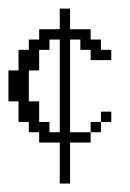

<svg xmlns="http://www.w3.org/2000/svg" viewBox="-20 -435 308 455"><path d="M194.8 -121.6V-146H219.2V-121.6ZM219.2 -146V-170.4H243.7V-146ZM121.6 -121.6V-341.3H97.2V-316.9H72.8V-268.1H48.3V-194.8H72.8V-146H97.2V-121.6ZM121.6 0V-97.2H72.8V-121.6H48.3V-146H23.9V-194.8H0V-268.1H23.9V-316.9H48.3V-341.3H72.8V-365.7H121.6V-414.6H146V-365.7H194.8V-341.3H219.2V-316.9H243.7V-292.5H194.8V-316.9H170.4V-341.3H146V-121.6H194.8V-97.2H146V0Z"/></svg>

Font: FS Mondwest Regular
Style: Regular
Weight: 400
Designer: NZWStudios2024
Foundry: https://fontstruct.com
Version: Version 1.0